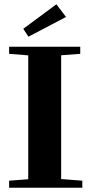

<svg xmlns="http://www.w3.org/2000/svg" viewBox="-20 -883 430 903"><path d="M113.8 -710.4 89.4 -747.6 245.1 -862.8 290.5 -803.2ZM22.9 0V-33.2L112.8 -40V-622.6L22.9 -629.9V-663.1H357.4V-629.9L267.6 -623V-41L367.2 -33.2V0Z"/></svg>

Font: Elstob 10pt
Style: Bold
Weight: 700
Designer: Peter S. Baker
Version: Version 1.015